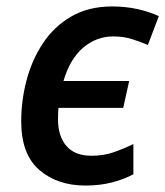

<svg xmlns="http://www.w3.org/2000/svg" viewBox="-20 -571 517 601"><path d="M247.1 9.8Q159.7 9.8 103 -39.1Q46.4 -87.9 46.4 -191.4Q46.4 -256.3 63.2 -320.1Q80.1 -383.8 114.7 -436Q149.4 -488.3 203.4 -519.5Q257.3 -550.8 331.1 -550.8Q373 -550.8 409.7 -542.7Q446.3 -534.7 477.1 -520.5L442.9 -430.2Q419.4 -440.4 392.8 -448.7Q366.2 -457 334.5 -457Q281.7 -457 240.2 -421.6Q198.7 -386.2 178.7 -317.4H384.3L365.7 -233.4H163.1Q162.1 -224.1 161.9 -215.3Q161.6 -206.5 161.6 -197.3Q161.6 -144.5 188 -114Q214.4 -83.5 266.1 -83.5Q303.7 -83.5 334.5 -94Q365.2 -104.5 397.5 -120.1V-25.4Q366.7 -9.3 329.8 0.2Q293 9.8 247.1 9.8Z"/></svg>

Font: Open Sans SemiBold
Style: Italic
Weight: 600
Italic angle: -12°
Designer: Monotype Design Team
Foundry: Monotype Imaging Inc.
Version: Version 3.003; ttfautohint (v1.8.4)